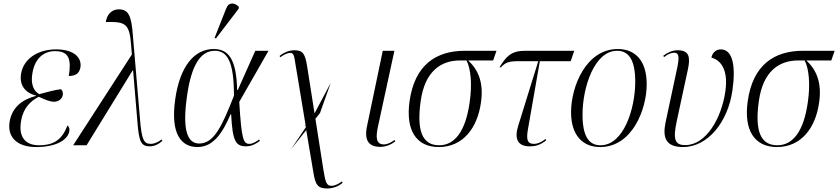

<svg xmlns="http://www.w3.org/2000/svg" viewBox="-20 -824 4754 1089"><path d="M186 10C307 10 366 -36 373 -79C376 -94 372 -106 362 -112C330 -23 274 0 201 0C123 0 83 -48 100 -140C112 -213 156 -253 200 -275C238 -258 262 -247 288 -247C310 -247 332 -262 336 -284C339 -299 334 -310 326 -318C297 -315 257 -305 203 -290C173 -305 152 -345 164 -410C178 -493 228 -534 292 -534C371 -534 386 -488 370 -393C410 -393 430 -409 436 -441C445 -492 406 -544 298 -544C193 -544 114 -489 100 -408C88 -343 121 -298 184 -282V-280C107 -260 49 -216 35 -136C20 -53 69 10 186 10Z M395 0H471L732 -424H735L759 -138C768 -20 779 6 830 6C855 6 880 -6 901 -25L897 -33C881 -21 859 -8 835 -8C796 -8 783 -32 774 -149L734 -619C726 -735 709 -771 654 -771C609 -771 586 -737 580 -699C689 -701 715 -695 724 -564L728 -515Z M1205 -606 1334 -775 1335 -785C1312 -809 1278 -815 1263 -776L1197 -609ZM1100 10C1192 10 1244 -74 1288 -176H1291C1299 -26 1315 6 1376 6C1409 6 1436 -11 1454 -25L1450 -33C1437 -23 1414 -8 1395 -8C1360 -8 1350 -33 1337 -246L1503 -536H1428L1329 -314H1325C1321 -487 1277 -546 1192 -546C1081 -546 1000 -446 974 -262C945 -61 1010 10 1100 10ZM1110 -10C1042 -10 1014 -88 1040 -274C1064 -450 1115 -536 1198 -536C1270 -536 1307 -474 1307 -281C1239 -108 1194 -10 1110 -10Z M1631 22 1717 -86 1757 151C1768 222 1781 245 1835 245C1867 245 1899 234 1923 213L1919 205C1897 222 1876 230 1861 230C1832 230 1826 212 1814 137L1769 -150L1795 -183L1856 -354L1764 -181L1722 -448C1711 -517 1699 -539 1650 -539C1622 -539 1594 -529 1566 -507L1569 -499C1592 -515 1611 -524 1625 -524C1646 -524 1648 -509 1655 -465L1713 -116L1707 -113H1713L1715 -103Z M2138 9C2170 9 2202 -6 2222 -22L2218 -30C2198 -16 2179 -5 2157 -5C2112 -5 2110 -46 2125 -112L2217 -536H2151L2062 -110C2044 -25 2073 9 2138 9Z M2469 10C2605 10 2688 -97 2708 -243C2724 -353 2694 -428 2635 -481H2777L2796 -536H2617C2454 -536 2332 -457 2303 -250C2280 -88 2339 10 2469 10ZM2471 0C2373 0 2343 -86 2366 -250C2390 -424 2485 -481 2588 -481H2626C2650 -435 2659 -348 2644 -245C2621 -79 2559 0 2471 0Z M2984 6C3020 6 3045 -2 3078 -28L3074 -36C3053 -19 3031 -8 3008 -8C2970 -8 2964 -33 2975 -94L3042 -477H3217L3237 -536H2959C2878 -536 2851 -503 2814 -444L2820 -441C2848 -471 2865 -477 2926 -477H3033L2920 -113C2897 -42 2912 6 2984 6Z M3384 10C3566 10 3648 -204 3648 -346C3648 -488 3576 -546 3484 -546C3304 -546 3219 -333 3219 -188C3219 -54 3287 10 3384 10ZM3386 0C3323 0 3284 -46 3284 -174C3284 -328 3351 -536 3480 -536C3547 -536 3583 -483 3583 -360C3583 -211 3519 0 3386 0Z M3854 10C3996 10 4109 -134 4134 -310C4154 -447 4137 -544 4068 -544C4045 -544 4021 -529 4015 -497C4064 -485 4113 -433 4094 -305C4072 -152 3984 -1 3867 -1C3806 -1 3797 -35 3818 -135L3882 -432C3896 -500 3890 -539 3823 -539C3794 -539 3766 -526 3742 -508L3746 -500C3772 -520 3790 -525 3804 -525C3831 -525 3834 -502 3821 -439L3755 -130C3737 -43 3756 10 3854 10Z M4387 10C4523 10 4606 -97 4626 -243C4642 -353 4612 -428 4553 -481H4695L4714 -536H4535C4372 -536 4250 -457 4221 -250C4198 -88 4257 10 4387 10ZM4389 0C4291 0 4261 -86 4284 -250C4308 -424 4403 -481 4506 -481H4544C4568 -435 4577 -348 4562 -245C4539 -79 4477 0 4389 0Z"/></svg>

Font: Noto Serif Display SemiCondensed Light
Style: Italic
Weight: 300
Width: 4
Italic angle: -12°
Designer: Monotype Design Team
Foundry: Monotype Imaging Inc.
Version: Version 2.009